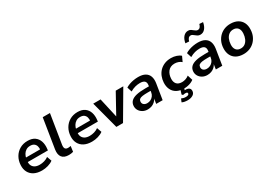

<svg xmlns="http://www.w3.org/2000/svg" viewBox="22 -1769 4203 2992"><g transform="rotate(-30 2123.5 -273.0)"><path d="M294 10Q211 10 154 -19.5Q97 -49 68.5 -103Q40 -157 44 -229Q48 -308 84 -370Q120 -432 181.5 -468Q243 -504 324 -504Q402 -504 450.5 -469.5Q499 -435 518.5 -376Q538 -317 529 -243L526 -216H144L155 -291H444L427 -274Q433 -317 423.5 -348.5Q414 -380 389 -398.5Q364 -417 321 -417Q278 -417 247 -397.5Q216 -378 197 -346Q178 -314 171 -275L167 -247Q158 -196 172 -160.5Q186 -125 220 -105.5Q254 -86 306 -86Q348 -86 389.5 -98Q431 -110 464 -134L494 -50Q456 -21 402 -5.5Q348 10 294 10Z M776 10Q691 10 654 -37Q617 -84 630 -172L715 -705H845L760 -176Q757 -148 761.5 -130Q766 -112 780.5 -102.5Q795 -93 818 -93Q831 -93 843 -95Q855 -97 868 -99L855 -1Q837 4 817.5 7Q798 10 776 10Z M1193 10Q1110 10 1053 -19.5Q996 -49 967.5 -103Q939 -157 943 -229Q947 -308 983 -370Q1019 -432 1080.5 -468Q1142 -504 1223 -504Q1301 -504 1349.5 -469.5Q1398 -435 1417.5 -376Q1437 -317 1428 -243L1425 -216H1043L1054 -291H1343L1326 -274Q1332 -317 1322.5 -348.5Q1313 -380 1288 -398.5Q1263 -417 1220 -417Q1177 -417 1146 -397.5Q1115 -378 1096 -346Q1077 -314 1070 -275L1066 -247Q1057 -196 1071 -160.5Q1085 -125 1119 -105.5Q1153 -86 1205 -86Q1247 -86 1288.5 -98Q1330 -110 1363 -134L1393 -50Q1355 -21 1301 -5.5Q1247 10 1193 10Z M1633 0 1502 -494H1634L1718 -121H1701L1907 -494H2043L1753 0Z M2196 10Q2147 10 2108.5 -11Q2070 -32 2048.5 -67.5Q2027 -103 2029 -147Q2032 -198 2064 -230.5Q2096 -263 2160 -278.5Q2224 -294 2323 -294H2402L2391 -220H2326Q2267 -220 2229.5 -214.5Q2192 -209 2174.5 -194.5Q2157 -180 2155 -151Q2154 -117 2177 -98Q2200 -79 2237 -79Q2271 -79 2299.5 -93.5Q2328 -108 2348 -134.5Q2368 -161 2373 -197L2391 -310Q2399 -360 2374.5 -384.5Q2350 -409 2291 -409Q2248 -409 2204.5 -397.5Q2161 -386 2115 -359L2088 -445Q2118 -464 2154.5 -477Q2191 -490 2232 -497Q2273 -504 2314 -504Q2391 -504 2438 -477Q2485 -450 2503 -400.5Q2521 -351 2511 -282L2466 0H2350L2366 -103H2371Q2356 -66 2329 -40.5Q2302 -15 2268 -2.5Q2234 10 2196 10Z M2851 10Q2771 10 2718 -20Q2665 -50 2639.5 -104.5Q2614 -159 2618 -229Q2621 -285 2641 -335Q2661 -385 2697 -422.5Q2733 -460 2785 -482Q2837 -504 2905 -504Q2955 -504 3001 -488.5Q3047 -473 3074 -448L3032 -358Q3010 -379 2977.5 -390.5Q2945 -402 2910 -402Q2870 -402 2840 -388Q2810 -374 2790.5 -349Q2771 -324 2760.5 -293Q2750 -262 2748 -226Q2744 -165 2774.5 -128.5Q2805 -92 2872 -92Q2902 -92 2935.5 -103Q2969 -114 2996 -136L3025 -44Q3005 -28 2976.5 -15.5Q2948 -3 2915.5 3.5Q2883 10 2851 10ZM2806 197Q2777 197 2749.5 192Q2722 187 2704 176L2728 120Q2745 128 2764 133Q2783 138 2806 138Q2833 138 2848 130Q2863 122 2864 106Q2865 95 2855.5 89Q2846 83 2828 83Q2819 83 2807.5 84Q2796 85 2783 89L2765 72L2794 -20H2859L2835 58L2806 45Q2818 41 2831.5 39Q2845 37 2858 37Q2883 37 2902 44.5Q2921 52 2931.5 67.5Q2942 83 2940 107Q2938 150 2900 173.5Q2862 197 2806 197Z M3269 10Q3220 10 3181.5 -11Q3143 -32 3121.5 -67.5Q3100 -103 3102 -147Q3105 -198 3137 -230.5Q3169 -263 3233 -278.5Q3297 -294 3396 -294H3475L3464 -220H3399Q3340 -220 3302.5 -214.5Q3265 -209 3247.5 -194.5Q3230 -180 3228 -151Q3227 -117 3250 -98Q3273 -79 3310 -79Q3344 -79 3372.5 -93.5Q3401 -108 3421 -134.5Q3441 -161 3446 -197L3464 -310Q3472 -360 3447.5 -384.5Q3423 -409 3364 -409Q3321 -409 3277.5 -397.5Q3234 -386 3188 -359L3161 -445Q3191 -464 3227.5 -477Q3264 -490 3305 -497Q3346 -504 3387 -504Q3464 -504 3511 -477Q3558 -450 3576 -400.5Q3594 -351 3584 -282L3539 0H3423L3439 -103H3444Q3429 -66 3402 -40.5Q3375 -15 3341 -2.5Q3307 10 3269 10ZM3281 -586 3216 -590Q3228 -661 3263.5 -700.5Q3299 -740 3349 -740Q3378 -740 3398 -726Q3418 -712 3435 -698Q3448 -688 3460.5 -680.5Q3473 -673 3488 -673Q3514 -673 3530 -691Q3546 -709 3555 -743L3620 -739Q3607 -668 3572.5 -628.5Q3538 -589 3488 -589Q3459 -589 3438.5 -602.5Q3418 -616 3401 -630Q3389 -641 3376 -648.5Q3363 -656 3348 -656Q3323 -656 3306.5 -638.5Q3290 -621 3281 -586Z M3922 10Q3845 10 3792 -19.5Q3739 -49 3713 -103Q3687 -157 3691 -228Q3694 -292 3717 -342.5Q3740 -393 3778 -429.5Q3816 -466 3865.5 -485Q3915 -504 3972 -504Q4049 -504 4102 -474.5Q4155 -445 4181 -392Q4207 -339 4203 -266Q4200 -202 4177 -151.5Q4154 -101 4116 -64.5Q4078 -28 4028.5 -9Q3979 10 3922 10ZM3927 -88Q3972 -88 4003.5 -112Q4035 -136 4053.5 -178Q4072 -220 4075 -272Q4079 -335 4050.5 -370Q4022 -405 3967 -405Q3923 -405 3891 -381.5Q3859 -358 3840.5 -316.5Q3822 -275 3819 -222Q3815 -159 3843.5 -123.5Q3872 -88 3927 -88Z"/></g></svg>

Font: Nunito Sans 10pt
Style: Bold Italic
Weight: 700
Italic angle: -9°
Designer: Vernon Adams
Foundry: Vernon Adams
Version: Version 3.101;gftools[0.9.27]